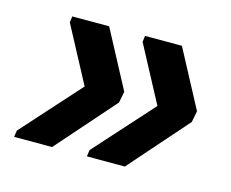

<svg xmlns="http://www.w3.org/2000/svg" viewBox="-65 -548 687 570"><g transform="rotate(15 278.0 -263.0)"><path d="M516.6 -247.1 358.9 -67.9H242.2L245.1 -87.9L405.8 -266.6L314 -439L316.4 -458H429.7L523.4 -281.7ZM293 -247.1 135.3 -67.9H18.6L21.5 -87.9L182.1 -266.6L90.3 -439L92.8 -458H206.1L299.8 -281.7Z"/></g></svg>

Font: Arimo
Style: Bold Italic
Weight: 700
Italic angle: -12°
Designer: Steve Matteson
Foundry: Monotype Imaging Inc.
Version: Version 1.33